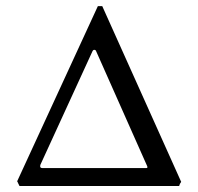

<svg xmlns="http://www.w3.org/2000/svg" viewBox="-20 -619 660 639"><path d="M469.7 -66.4 298.8 -451.2Q292 -456.1 288.1 -449.2L114.3 -70.3Q111.3 -59.6 121.1 -59.6H466.8Q472.7 -59.6 469.7 -66.4ZM320.3 -598.6 583 -13.7Q578.1 -7.8 576.2 0H44.9Q43 -2.9 41 -7.8Q39.1 -12.7 37.1 -15.6L305.7 -598.6Z"/></svg>

Font: Crimson Text
Style: Regular
Weight: 400
Version: Version 0.13